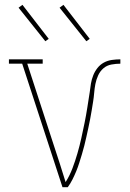

<svg xmlns="http://www.w3.org/2000/svg" viewBox="-20 -776 540 796"><path d="M239 0 72 -512H17V-530H157V-512H93L202 -177Q215 -138 227.5 -99Q240 -60 252 -21Q269 -48 280.5 -78.5Q292 -109 301 -140Q310 -171 317 -202.5Q324 -234 330.5 -266Q337 -298 342 -330Q347 -362 352 -394Q354 -412 357 -429.5Q360 -447 366.5 -463.5Q373 -480 384 -494Q395 -508 410.5 -516.5Q426 -525 444 -527.5Q462 -530 479 -530V-512Q461 -512 442 -508.5Q423 -505 409 -493Q395 -481 387 -463.5Q379 -446 375.5 -428Q372 -410 370.5 -391.5Q369 -373 366 -354.5Q363 -336 360 -317.5Q357 -299 353.5 -281Q350 -263 346 -244.5Q342 -226 338 -208Q334 -190 329.5 -172Q325 -154 319.5 -136Q314 -118 308.5 -100.5Q303 -83 296 -66Q289 -49 280.5 -32Q272 -15 261 0ZM338 -605 227 -744 243 -756 352 -615ZM168 -605 57 -744 73 -756 182 -615Z"/></svg>

Font: Iosevka Slab Thin
Style: Regular
Weight: 100
Monospace: yes
Designer: Belleve Invis
Foundry: Belleve Invis
Version: Version 11.1.0; ttfautohint (v1.8.3)